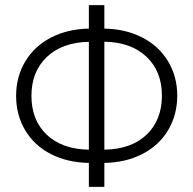

<svg xmlns="http://www.w3.org/2000/svg" viewBox="-20 -731 755 751"><path d="M388.2 -619.1Q471.2 -617.7 536.1 -584.5Q601.1 -551.3 637.2 -491.5Q673.3 -431.6 673.3 -356.9Q673.3 -282.2 637.9 -222.4Q602.5 -162.6 537.4 -128.9Q472.2 -95.2 388.2 -93.8V0H327.6V-93.8Q243.7 -95.2 179 -128.4Q114.3 -161.6 78.6 -221.4Q43 -281.2 43 -356Q43 -430.2 78.6 -490.2Q114.3 -550.3 179.4 -584Q244.6 -617.7 327.6 -619.1V-710.9H388.2ZM388.2 -567.9V-145.5Q494.6 -147.5 554 -204.8Q613.3 -262.2 613.3 -356.9Q613.3 -451.7 553.2 -508.8Q493.2 -565.9 388.2 -567.9ZM103 -356Q103 -261.2 162.6 -204.3Q222.2 -147.5 327.6 -145.5V-567.4Q223.6 -565.4 163.3 -508.3Q103 -451.2 103 -356Z"/></svg>

Font: Roboto Light
Style: Regular
Weight: 300
Designer: Google
Version: Version 2.134; 2016; ttfautohint (v1.6)